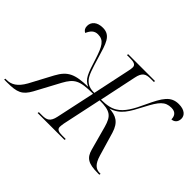

<svg xmlns="http://www.w3.org/2000/svg" viewBox="-183 -1009 1298 1298"><g transform="rotate(45 465.5 -360.0)"><path d="M-52 0H-22C70 0 106 -14 144 -83L239 -260C282 -338 314 -357 441 -357L381 -77C369 -20 344 -10 302 -10H270L268 0H525L527 -10H492C460 -10 440 -16 440 -40C440 -48 442 -62 444 -75L504 -357C606 -357 632 -336 655 -255L702 -83C719 -22 751 0 844 0H858L860 -10H853C814 -10 788 -31 769 -96L720 -263C696 -342 653 -361 590 -365C670 -389 699 -445 749 -541C796 -631 823 -665 883 -665C926 -665 938 -637 938 -609C962 -610 983 -627 983 -660C983 -691 957 -718 901 -718C825 -718 794 -666 744 -559C707 -478 675 -422 627 -393C600 -376 564 -367 507 -367L563 -633C575 -694 601 -704 644 -704H675L677 -714H420L418 -704H447C483 -704 505 -698 505 -673C505 -664 503 -650 500 -637L443 -367C403 -367 377 -376 354 -402C332 -428 319 -471 293 -557C263 -657 248 -720 173 -720C118 -720 88 -691 88 -653C88 -632 96 -618 113 -610C128 -645 147 -665 181 -665C237 -665 257 -627 286 -538C322 -424 333 -391 384 -367C262 -364 214 -344 168 -259L81 -96C44 -30 5 -10 -38 -10H-50Z"/></g></svg>

Font: Noto Serif Display Light
Style: Italic
Weight: 300
Italic angle: -12°
Designer: Monotype Design Team
Foundry: Monotype Imaging Inc.
Version: Version 2.009